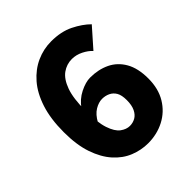

<svg xmlns="http://www.w3.org/2000/svg" viewBox="-183 -767 899 899"><g transform="rotate(-45 266.5 -317.5)"><path d="M283 12Q237 12 193.5 -5.5Q150 -23 115.5 -61.5Q81 -100 60.5 -160Q40 -220 40 -304Q40 -392 61 -456.5Q82 -521 118.5 -563Q155 -605 201.5 -626Q248 -647 299 -647Q364 -647 411.5 -623.5Q459 -600 490 -569L407 -475Q391 -493 364 -506.5Q337 -520 309 -520Q274 -520 245.5 -499.5Q217 -479 200 -432Q183 -385 183 -304Q183 -225 197.5 -182Q212 -139 234.5 -122.5Q257 -106 280 -106Q300 -106 317 -115.5Q334 -125 344.5 -146.5Q355 -168 355 -202Q355 -235 344.5 -253Q334 -271 316 -279.5Q298 -288 277 -288Q254 -288 229 -273Q204 -258 185 -223L177 -324Q202 -360 240 -379Q278 -398 308 -398Q362 -398 405 -377.5Q448 -357 473 -313.5Q498 -270 498 -202Q498 -135 469 -87Q440 -39 391 -13.5Q342 12 283 12Z"/></g></svg>

Font: Mada ExtraBold
Style: Regular
Weight: 800
Designer: Khaled Hosny
Version: Version 1.5